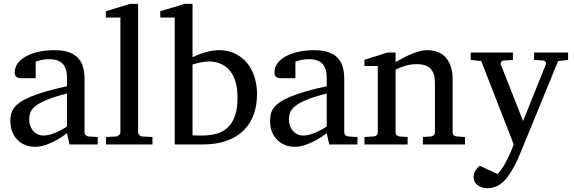

<svg xmlns="http://www.w3.org/2000/svg" viewBox="-20 -757 3006 1006"><path d="M331.1 -267.1Q263.7 -250 224.1 -233.4Q184.6 -216.8 164.3 -200Q144 -183.1 138.4 -165.8Q132.8 -148.4 132.8 -129.9Q132.8 -114.3 137.9 -99.4Q143.1 -84.5 152.6 -72.8Q162.1 -61 176 -54Q189.9 -46.9 208 -46.9Q228 -46.9 249.8 -54.2Q271.5 -61.5 289.6 -70.3Q310.5 -80.6 331.1 -94.2ZM344.2 0 331.1 -59.1Q304.7 -39.1 276.9 -23.4Q264.6 -16.6 251 -10.3Q237.3 -3.9 222.9 1.2Q208.5 6.3 193.6 9.3Q178.7 12.2 164.1 12.2Q136.7 12.2 113 2.9Q89.4 -6.3 71.8 -23.9Q54.2 -41.5 44.2 -66.4Q34.2 -91.3 34.2 -123Q34.2 -141.6 37.8 -158.2Q41.5 -174.8 52.7 -190.4Q64 -206.1 84.2 -220.5Q104.5 -234.9 137.5 -249Q170.4 -263.2 218 -277.1Q265.6 -291 331.1 -305.2V-348.1Q331.1 -398.4 308.6 -422.6Q286.1 -446.8 237.8 -446.8Q211.4 -446.8 192.9 -441.9Q174.3 -437 167 -434.1V-347.2H94.2Q87.4 -347.2 80.8 -348.1Q74.2 -349.1 68.8 -352.3Q63.5 -355.5 60.3 -361.1Q57.1 -366.7 57.1 -376Q57.1 -406.7 75.7 -429Q94.2 -451.2 124 -465.8Q153.8 -480.5 190.9 -487.3Q228 -494.1 265.1 -494.1Q311.5 -494.1 342 -482.9Q372.6 -471.7 390.4 -451.7Q408.2 -431.6 415.5 -404.3Q422.9 -377 422.9 -344.2V-64Q422.9 -54.7 429 -48.8Q435.1 -43 443.8 -42L492.2 -39.1V0Z M535.6 0V-39.1L588.9 -42Q595.7 -42 603.3 -49.1Q610.8 -56.2 610.8 -63V-665H534.7V-698.2L662.6 -736.8H703.6V-63Q703.6 -56.2 710.7 -49.1Q717.8 -42 724.6 -42L778.8 -39.1V0Z M1326.7 -264.2Q1326.7 -207.5 1310.1 -159.4Q1293.5 -111.3 1258.5 -75.7Q1223.6 -40 1169.2 -20Q1114.7 0 1039.6 0H895.5V-665H819.8V-698.2L948.7 -736.8H988.8V-457Q997.6 -460.9 1011.7 -467.3Q1025.9 -473.6 1044.2 -479.5Q1062.5 -485.4 1083.5 -489.7Q1104.5 -494.1 1126.5 -494.1Q1175.8 -494.1 1213.1 -475.6Q1250.5 -457 1275.9 -425.3Q1301.3 -393.6 1314 -351.8Q1326.7 -310.1 1326.7 -264.2ZM1224.6 -244.1Q1224.6 -338.4 1184.3 -386.7Q1144 -435.1 1071.8 -435.1Q1063.5 -435.1 1052.2 -433.6Q1041 -432.1 1029.5 -429.7Q1018.1 -427.2 1007.1 -424.3Q996.1 -421.4 988.8 -418.9V-47.9Q997.1 -47.4 1005.9 -47.4Q1013.2 -46.9 1021.5 -46.9H1037.6Q1082 -46.9 1116.7 -57.1Q1151.4 -67.4 1175.3 -90.8Q1199.2 -114.3 1211.9 -151.9Q1224.6 -189.5 1224.6 -244.1Z M1691.9 -267.1Q1624.5 -250 1585 -233.4Q1545.4 -216.8 1525.1 -200Q1504.9 -183.1 1499.3 -165.8Q1493.7 -148.4 1493.7 -129.9Q1493.7 -114.3 1498.8 -99.4Q1503.9 -84.5 1513.4 -72.8Q1522.9 -61 1536.9 -54Q1550.8 -46.9 1568.8 -46.9Q1588.9 -46.9 1610.6 -54.2Q1632.3 -61.5 1650.4 -70.3Q1671.4 -80.6 1691.9 -94.2ZM1705.1 0 1691.9 -59.1Q1665.5 -39.1 1637.7 -23.4Q1625.5 -16.6 1611.8 -10.3Q1598.1 -3.9 1583.7 1.2Q1569.3 6.3 1554.4 9.3Q1539.6 12.2 1524.9 12.2Q1497.6 12.2 1473.9 2.9Q1450.2 -6.3 1432.6 -23.9Q1415 -41.5 1405 -66.4Q1395 -91.3 1395 -123Q1395 -141.6 1398.7 -158.2Q1402.3 -174.8 1413.6 -190.4Q1424.8 -206.1 1445.1 -220.5Q1465.3 -234.9 1498.3 -249Q1531.2 -263.2 1578.9 -277.1Q1626.5 -291 1691.9 -305.2V-348.1Q1691.9 -398.4 1669.4 -422.6Q1647 -446.8 1598.6 -446.8Q1572.3 -446.8 1553.7 -441.9Q1535.2 -437 1527.8 -434.1V-347.2H1455.1Q1448.2 -347.2 1441.7 -348.1Q1435.1 -349.1 1429.7 -352.3Q1424.3 -355.5 1421.1 -361.1Q1418 -366.7 1418 -376Q1418 -406.7 1436.5 -429Q1455.1 -451.2 1484.9 -465.8Q1514.6 -480.5 1551.8 -487.3Q1588.9 -494.1 1626 -494.1Q1672.4 -494.1 1702.9 -482.9Q1733.4 -471.7 1751.2 -451.7Q1769 -431.6 1776.4 -404.3Q1783.7 -377 1783.7 -344.2V-64Q1783.7 -54.7 1789.8 -48.8Q1795.9 -43 1804.7 -42L1853 -39.1V0Z M2195.8 0V-39.1L2237.8 -42Q2246.6 -43 2252.7 -48.8Q2258.8 -54.7 2258.8 -64V-324.2Q2258.8 -371.6 2236.8 -396.2Q2214.8 -420.9 2162.6 -420.9Q2133.8 -420.9 2106 -412.8Q2078.1 -404.8 2052.7 -392.1V-64Q2052.7 -54.7 2058.6 -48.8Q2064.5 -43 2073.7 -42L2115.7 -39.1V0H1889.6V-39.1L1938.5 -42Q1947.8 -43 1953.6 -48.8Q1959.5 -54.7 1959.5 -64V-411.1H1889.6V-443.8L2011.7 -481.9H2052.7V-432.1Q2073.7 -443.8 2095.5 -455.1Q2117.2 -466.3 2138.7 -475.1Q2160.2 -483.9 2180.2 -489Q2200.2 -494.1 2217.8 -494.1Q2283.2 -494.1 2317.4 -453.6Q2351.6 -413.1 2351.6 -339.8V-64Q2351.6 -54.7 2357.7 -48.8Q2363.8 -43 2372.6 -42L2416.5 -39.1V0Z M2904.3 -437 2712.4 30.8Q2707.5 43 2698.7 63.5Q2689.9 84 2678 107.2Q2666 130.4 2651.6 152.8Q2637.2 175.3 2621.6 190.9Q2603.5 209 2581.8 219Q2560.1 229 2534.7 229Q2517.1 229 2503.4 224.4Q2489.7 219.7 2480.5 211.9Q2471.2 204.1 2466.3 193.6Q2461.4 183.1 2461.4 171.9Q2461.4 154.8 2469 140.4Q2476.6 126 2493.7 111.8L2587.4 154.8Q2599.6 142.6 2612.3 122.8Q2625 103 2636.2 81.1Q2647.5 59.1 2656.7 37.4Q2666 15.6 2671.4 -1L2501.5 -437L2446.3 -442.9V-481.9H2667.5V-442.9L2619.6 -439.9Q2611.3 -439 2606.4 -432.6Q2601.6 -426.3 2604.5 -418L2720.7 -123L2839.4 -418Q2842.8 -425.8 2838.4 -432.4Q2834 -439 2825.7 -439.9L2778.3 -442.9V-481.9H2956.5V-442.9Z"/></svg>

Font: Charis SIL Eur
Style: Regular
Weight: 400
Foundry: SIL International
Version: Version 5.000